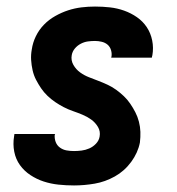

<svg xmlns="http://www.w3.org/2000/svg" viewBox="-20 -558 540 586"><path d="M206 8Q182 8 158.5 5.5Q135 3 113.5 -4Q92 -11 73 -23.5Q54 -36 41 -54Q28 -72 23.5 -95Q19 -118 23 -142Q23 -144 23.5 -145.5Q24 -147 24 -149H148Q148 -149 148 -148Q148 -147 147 -147Q146 -135 150 -124.5Q154 -114 163 -107.5Q172 -101 183 -99Q194 -97 206 -97Q217 -97 229 -98.5Q241 -100 252.5 -105Q264 -110 273 -119.5Q282 -129 284 -141Q287 -157 279 -170.5Q271 -184 258.5 -193Q246 -202 231.5 -208Q217 -214 202.5 -219Q188 -224 174.5 -231Q161 -238 148.5 -246.5Q136 -255 125 -265.5Q114 -276 105.5 -288.5Q97 -301 90 -314.5Q83 -328 79.5 -343.5Q76 -359 75 -375Q74 -391 77 -407Q80 -428 89.5 -447.5Q99 -467 114 -482.5Q129 -498 148.5 -509Q168 -520 188 -526.5Q208 -533 228.5 -535.5Q249 -538 270 -538Q293 -538 315.5 -535.5Q338 -533 359 -525.5Q380 -518 398 -505.5Q416 -493 428 -475Q440 -457 444.5 -434.5Q449 -412 445 -389Q444 -387 444 -385Q444 -383 443 -382H319Q319 -382 319.5 -382.5Q320 -383 320 -384Q322 -394 319 -404.5Q316 -415 308.5 -421.5Q301 -428 290.5 -430.5Q280 -433 270 -433Q259 -433 248 -431.5Q237 -430 226.5 -424.5Q216 -419 208.5 -410Q201 -401 199 -390Q196 -374 204 -360Q212 -346 224.5 -337Q237 -328 251 -322.5Q265 -317 279.5 -311.5Q294 -306 308 -299.5Q322 -293 334.5 -284Q347 -275 358 -264.5Q369 -254 377.5 -241.5Q386 -229 393 -215.5Q400 -202 404 -186.5Q408 -171 408.5 -155.5Q409 -140 407 -123Q401 -92 380.5 -64Q360 -36 330.5 -19.5Q301 -3 269 2.5Q237 8 206 8Z"/></svg>

Font: Iosevka Curly XBdObl
Style: Regular
Weight: 800
Italic angle: -9°
Monospace: yes
Designer: Belleve Invis
Foundry: Belleve Invis
Version: Version 11.1.0; ttfautohint (v1.8.3)